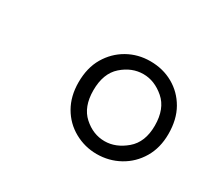

<svg xmlns="http://www.w3.org/2000/svg" viewBox="-65 -808 468 433"><g transform="rotate(30 169.0 -591.0)"><path d="M220 -470Q189 -470 162 -485Q135 -500 119.5 -527Q104 -554 104 -590Q104 -628 120 -655Q136 -682 162.5 -697Q189 -712 221 -712Q254 -712 280.5 -697Q307 -682 322.5 -655Q338 -628 338 -590Q338 -554 322 -527Q306 -500 279 -485Q252 -470 220 -470ZM221 -504Q250 -504 276 -526Q302 -548 302 -591Q302 -635 276.5 -657Q251 -679 222 -679Q192 -679 167 -657Q142 -635 142 -591Q142 -548 166.5 -526Q191 -504 221 -504Z"/></g></svg>

Font: DM Sans 18pt Thin
Style: Italic
Weight: 250
Italic angle: -10°
Designer: Colophon Foundry, Jonny Pinhorn
Foundry: Colophon Foundry
Version: Version 4.004;gftools[0.9.30]